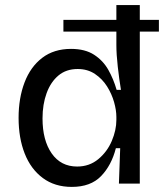

<svg xmlns="http://www.w3.org/2000/svg" viewBox="-20 -721 644 754"><path d="M262 13Q195 13 148 -22Q101 -57 77 -118Q53 -179 53 -258Q53 -336 76.5 -397.5Q100 -459 146 -494Q192 -529 259 -529Q314 -529 349.5 -506Q385 -483 405.5 -446.5Q426 -410 438 -368H455Q448 -410 442.5 -459Q437 -508 437 -544V-597H229V-643H437V-701H529V-643H604V-597H529V0H447L452 -139H435Q418 -72 377 -29.5Q336 13 262 13ZM283 -67Q331 -67 366 -96Q401 -125 419 -167.5Q437 -210 437 -250V-262Q437 -288 428 -320Q419 -352 400.5 -381.5Q382 -411 353 -430.5Q324 -450 285 -450Q240 -450 209.5 -424.5Q179 -399 163 -355Q147 -311 147 -256Q147 -170 183 -118.5Q219 -67 283 -67Z"/></svg>

Font: Bricolage Grotesque 10pt
Style: Regular
Weight: 400
Designer: Mathieu Triay
Foundry: Atelier Triay
Version: Version 1.000; ttfautohint (v1.8.4.7-5d5b);gftools[0.9.32]